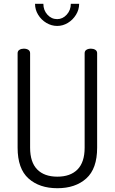

<svg xmlns="http://www.w3.org/2000/svg" viewBox="-20 -988 606 1014"><path d="M460.4 -731Q473.4 -731 483.2 -725Q493 -719 493 -707V-208Q493 -96.9 435.6 -45.5Q378.2 6 283.1 6Q188 6 130.5 -45.5Q73 -96.9 73 -208V-707Q73 -719 82.8 -725Q92.6 -731 105.6 -731Q120 -731 129.5 -725Q139 -719 139 -707V-208Q139 -131.5 176.4 -93.2Q213.8 -55 282.9 -55Q352 -55 389.5 -93.2Q427 -131.5 427 -208V-707Q427 -719 436.5 -725Q446 -731 460.4 -731ZM282 -851Q252 -851 225 -867Q198 -883 181.5 -910Q165 -936.9 165 -968H209Q209 -934 230.4 -910.5Q251.7 -887 281.9 -887Q311 -887 332.5 -910.7Q354 -934.4 354 -968H398Q398 -937 381.4 -910.1Q364.9 -883.1 338.4 -867.1Q312 -851 282 -851Z"/></svg>

Font: Dosis
Style: Regular
Weight: 400
Designer: Edgar Tolentino, Pablo Impallari, Igino Marini
Foundry: Edgar Tolentino, Pablo Impallari, Igino Marini
Version: Version 1.007;Glyphs 3.1.1 (3134)